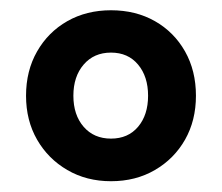

<svg xmlns="http://www.w3.org/2000/svg" viewBox="-20 -666 422 365"><path d="M29.5 -484Q29.5 -531.5 50.5 -568.2Q71.5 -605 108 -625.8Q144.5 -646.5 191 -646.5Q238 -646.5 274.5 -625.8Q311 -605 331.8 -568.2Q352.5 -531.5 352.5 -484Q352.5 -437 331.8 -400.5Q311 -364 274.5 -342.8Q238 -321.5 191 -321.5Q144.5 -321.5 108 -342.8Q71.5 -364 50.5 -400.5Q29.5 -437 29.5 -484ZM119.5 -484Q119.5 -447.5 139 -425Q158.5 -402.5 191 -402.5Q223.5 -402.5 242.5 -425Q261.5 -447.5 261.5 -484Q261.5 -520.5 242.5 -543.2Q223.5 -566 191 -566Q158.5 -566 139 -543.2Q119.5 -520.5 119.5 -484Z"/></svg>

Font: Signika Negative Light SemiBold
Style: Regular
Weight: 600
Version: Version 2.001